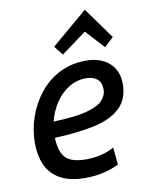

<svg xmlns="http://www.w3.org/2000/svg" viewBox="-87 -833 691 908"><g transform="rotate(-10 258.0 -379.0)"><path d="M250 13Q174 13 128 -13.5Q82 -40 62 -85.5Q42 -131 42 -189Q42 -254 63 -315Q84 -376 123.5 -425.5Q163 -475 219.5 -504Q276 -533 347 -533Q417 -533 458.5 -496Q500 -459 500 -395Q500 -321 454.5 -279Q409 -237 327.5 -220Q246 -203 140 -199Q140 -196 140 -193Q140 -190 140 -188Q143 -149 155 -123.5Q167 -98 194.5 -85.5Q222 -73 269 -73Q303 -73 338 -81Q373 -89 403 -106L411 -23Q380 -7 338 3Q296 13 250 13ZM147 -276Q249 -279 305 -293.5Q361 -308 383.5 -331.5Q406 -355 406 -385Q406 -418 386.5 -434.5Q367 -451 333 -451Q288 -451 250 -427.5Q212 -404 185.5 -364Q159 -324 147 -276ZM245 -580 211 -624 384 -771 492 -621 448 -580 366 -669Z"/></g></svg>

Font: Ubuntu Sans Medium
Style: Italic
Weight: 500
Italic angle: -13.5°
Designer: Dalton Maag Ltd
Foundry: Dalton Maag Ltd
Version: Version 1.006